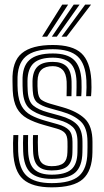

<svg xmlns="http://www.w3.org/2000/svg" viewBox="-20 -804 453 833"><path d="M204.2 -64.5Q164.5 -64.5 144.9 -83.4Q125.2 -102.2 123.5 -149Q123 -163.8 122.8 -183.4Q122.5 -203 123.5 -218H144.8Q144 -203.5 144.1 -186.9Q144.2 -170.2 145 -149.8Q146.2 -113.2 160.4 -98.1Q174.5 -83 204.2 -83Q239.8 -83 255.8 -96.8Q271.8 -110.5 272.5 -143.2Q273 -157.2 273 -166.8Q273 -176.2 272.8 -189Q272.5 -215.5 261.2 -227.5Q250 -239.5 225.8 -246.2L170.5 -261.8Q126.8 -274 97.6 -290.5Q68.5 -307 53.1 -335.1Q37.8 -363.2 35.2 -410.2Q34.8 -423.5 34.6 -433.1Q34.5 -442.8 34.2 -453.2Q31.8 -537.8 74.9 -573.2Q118 -608.8 209.2 -608.8Q294 -608.8 332.6 -573.4Q371.2 -538 376.2 -456.8Q377 -444.5 376.9 -424.8Q376.8 -405 375 -386.5H353.8Q355.2 -404.8 355.4 -424.6Q355.5 -444.5 354.8 -455.5Q351 -527.2 317 -558.9Q283 -590.5 209.2 -590.5Q128 -590.5 91 -558.1Q54 -525.8 56 -452.5Q56 -442.5 56 -432.6Q56 -422.8 57 -410.2Q60.2 -367.5 74.4 -343Q88.5 -318.5 113.9 -304.6Q139.2 -290.8 176.2 -280.2L231 -264.8Q264.2 -255.5 279.4 -239.4Q294.5 -223.2 294.5 -189Q294.5 -174.8 294.6 -166.1Q294.8 -157.5 294.2 -142.8Q293.5 -101.8 272.9 -83.1Q252.2 -64.5 204.2 -64.5ZM204.2 -28Q142 -28 112.5 -55Q83 -82 80.5 -147.2Q79.8 -163.5 79.8 -183.8Q79.8 -204 80.8 -218H102Q101.2 -204.2 101.4 -184Q101.5 -163.8 102 -148.2Q104.2 -92.5 128.6 -69.4Q153 -46.2 204.2 -46.2Q262.8 -46.2 288.9 -68.5Q315 -90.8 316 -143Q316.2 -155.5 316.2 -165.9Q316.2 -176.2 316.2 -189Q316.2 -233.8 295.4 -253.2Q274.5 -272.8 236.2 -283.2L182.2 -298Q133.5 -311.2 107.9 -333.2Q82.2 -355.2 78.8 -409.8Q78 -421.5 77.9 -432.1Q77.8 -442.8 77.8 -452.2Q76 -515.2 107.6 -543.6Q139.2 -572 209.2 -572Q272.2 -572 301.2 -544Q330.2 -516 333.5 -454.5Q334 -444 334 -424.1Q334 -404.2 332.5 -386.5H311.2Q311.8 -404.2 312.1 -424.2Q312.5 -444.2 312 -451.5Q310 -506.5 284.8 -530.1Q259.5 -553.8 209.2 -553.8Q152.2 -553.8 126.1 -529.9Q100 -506 99.2 -452.8Q99 -440.5 99.4 -430.8Q99.8 -421 100.2 -410.5Q102.5 -364 124.4 -346Q146.2 -328 188 -316.5L241.2 -301.8Q291 -287.8 314.4 -263.5Q337.8 -239.2 337.8 -189Q337.8 -178.2 337.9 -167.4Q338 -156.5 337.5 -142.8Q336.5 -81.5 305.9 -54.8Q275.2 -28 204.2 -28ZM204.2 8.8Q120.2 8.8 80.5 -26.2Q40.8 -61.2 37.2 -145.5Q36.5 -164.8 36.6 -183.5Q36.8 -202.2 38 -218H59.5Q58.5 -204.2 58.4 -184Q58.2 -163.8 58.8 -146.2Q62 -71.5 96.5 -40.5Q131 -9.5 204.2 -9.5Q287 -9.5 322.6 -40.6Q358.2 -71.8 359.2 -142.5Q359.8 -157.2 359.6 -166Q359.5 -174.8 359.5 -189Q359.5 -249.5 330.2 -277.1Q301 -304.8 246.5 -320.2L193.8 -335Q161 -344.2 142.5 -358.4Q124 -372.5 122 -410.5Q121.5 -421.8 121.1 -431.1Q120.8 -440.5 121 -452Q122.2 -495 143 -515.2Q163.8 -535.5 209.2 -535.5Q248.8 -535.5 268.9 -515.8Q289 -496 290.5 -450.8Q291.2 -428 290 -386.5H268.8Q269.5 -405 269.5 -424Q269.5 -443 269.2 -449.8Q267.2 -485.2 251.6 -501.1Q236 -517 209.2 -517Q177.2 -517 160.4 -501.9Q143.5 -486.8 142.8 -452Q142 -430.2 143.8 -410.5Q145.8 -381.2 159.4 -371.2Q173 -361.2 199.8 -353.5L251.5 -338.8Q315.5 -320.5 348.4 -288.6Q381.2 -256.8 381.2 -189Q381.2 -174.5 381.2 -165.8Q381.2 -157 381 -142.5Q379.8 -62.8 339.5 -27Q299.2 8.8 204.2 8.8ZM162.8 -645 250 -784H275.5L184.5 -645ZM247.2 -645 349.5 -784H375L269 -645ZM205 -645 299.8 -784H325.2L226.5 -645Z"/></svg>

Font: Big Shoulders Inline Text
Style: Bold
Weight: 700
Designer: Patric King
Foundry: XO Type Co
Version: Version 1.000